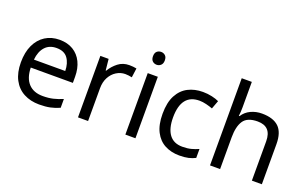

<svg xmlns="http://www.w3.org/2000/svg" viewBox="-87 -1254 2507 1573"><g transform="rotate(20 1166.5 -468.0)"><path d="M292 -639Q361 -639 410.5 -609Q460 -579 486.5 -524.5Q513 -470 513 -397V-344H146Q148 -253 192.5 -205.5Q237 -158 317 -158Q368 -158 407.5 -167.5Q447 -177 489 -195V-118Q448 -100 408 -91.5Q368 -83 313 -83Q237 -83 178.5 -114Q120 -145 87.5 -206.5Q55 -268 55 -357Q55 -445 84.5 -508Q114 -571 167.5 -605Q221 -639 292 -639ZM291 -567Q228 -567 191.5 -526.5Q155 -486 148 -414H421Q420 -482 389 -524.5Q358 -567 291 -567Z M899 -639Q914 -639 931.5 -637.5Q949 -636 962 -633L951 -552Q938 -555 922.5 -557Q907 -559 893 -559Q852 -559 816 -536.5Q780 -514 758.5 -473.5Q737 -433 737 -379V-93H649V-629H721L731 -531H735Q761 -575 802 -607Q843 -639 899 -639Z M1107 -830Q1127 -830 1142.5 -816.5Q1158 -803 1158 -774Q1158 -746 1142.5 -732Q1127 -718 1107 -718Q1085 -718 1070 -732Q1055 -746 1055 -774Q1055 -803 1070 -816.5Q1085 -830 1107 -830ZM1150 -629V-93H1062V-629Z M1535 -83Q1464 -83 1408.5 -112Q1353 -141 1321.5 -202Q1290 -263 1290 -358Q1290 -457 1323 -519Q1356 -581 1412.5 -610Q1469 -639 1541 -639Q1582 -639 1620 -630.5Q1658 -622 1682 -610L1655 -537Q1631 -546 1599 -554Q1567 -562 1539 -562Q1381 -562 1381 -359Q1381 -262 1419.5 -210.5Q1458 -159 1534 -159Q1578 -159 1611.5 -168Q1645 -177 1673 -190V-112Q1646 -98 1613.5 -90.5Q1581 -83 1535 -83Z M1888 -630Q1888 -590 1883 -555H1889Q1915 -596 1959.5 -617Q2004 -638 2056 -638Q2154 -638 2203 -591.5Q2252 -545 2252 -442V-93H2165V-436Q2165 -565 2045 -565Q1955 -565 1921.5 -514.5Q1888 -464 1888 -370V-93H1800V-853H1888Z"/></g></svg>

Font: Noto Sans Kannada UI
Style: Regular
Weight: 400
Designer: Jelle Bosma - Monotype Design Team
Foundry: Monotype Imaging Inc.
Version: Version 2.005; ttfautohint (v1.8.4.7-5d5b)